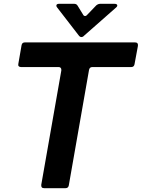

<svg xmlns="http://www.w3.org/2000/svg" viewBox="-20 -985 742 1005"><path d="M340 -14Q337 0 323 0H211Q194 0 196 -18L301 -616V-620Q301 -626 297.5 -630Q294 -634 287 -634H90Q82 -634 78 -638.5Q74 -643 76 -651L93 -749Q96 -763 110 -763H687Q704 -763 702 -745L684 -648Q681 -634 667 -634H463Q449 -634 446 -619ZM391 -801 279 -946Q275 -950 275 -956Q275 -960 278.5 -962.5Q282 -965 288 -965H369Q381 -965 387 -954L414 -910Q418 -901 426 -901Q431 -901 436 -907L484 -957Q494 -965 504 -965H580Q587 -965 590.5 -962.5Q594 -960 594 -956Q594 -951 588 -946L421 -799Q414 -791 406 -791Q398 -791 391 -801Z"/></svg>

Font: Open Sauce Two
Style: Bold Italic
Weight: 700
Italic angle: -10°
Designer: Alfredo Marco Pradil
Foundry: Creative Sauce Fz LLC
Version: Version 1.477